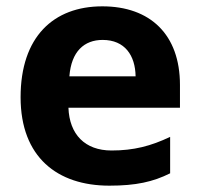

<svg xmlns="http://www.w3.org/2000/svg" viewBox="-20 -576 631 606"><path d="M303 -556C149 -556 45 -460 45 -269C45 -80 161 10 325 10C409 10 463 -2 517 -29V-144C456 -115 402 -101 332 -101C248 -101 199 -152 196 -236H548V-308C548 -467 454 -556 303 -556ZM304 -450C374 -450 407 -401 408 -335H199C205 -414 246 -450 304 -450Z"/></svg>

Font: Noto Sans Gunjala Gondi
Style: Bold
Weight: 700
Designer: Ek Type
Foundry: Ek Type
Version: Version 1.004